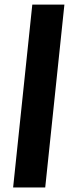

<svg xmlns="http://www.w3.org/2000/svg" viewBox="-20 -830 305 850"><path d="M38.1 0 123 -809.6H265.1L180.2 0Z"/></svg>

Font: Oswald
Style: Medium
Weight: 500
Designer: Vernon Adams
Foundry: Vernon Adams
Version: 3.0; ttfautohint (v0.94.23-7a4d-dirty) -l 8 -r 50 -G 150 -x 